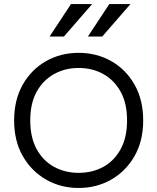

<svg xmlns="http://www.w3.org/2000/svg" viewBox="-20 -922 780 952"><path d="M370 10Q281 10 208.5 -31.5Q136 -73 93 -148Q50 -223 50 -325Q50 -427 93 -502.5Q136 -578 208.5 -619Q281 -660 370 -660Q459 -660 531.5 -619Q604 -578 647 -502.5Q690 -427 690 -325Q690 -223 647 -148Q604 -73 531.5 -31.5Q459 10 370 10ZM370 -65Q438 -65 492 -94.5Q546 -124 578 -182Q610 -240 610 -325Q610 -410 578 -467.5Q546 -525 492 -555Q438 -585 370 -585Q303 -585 248.5 -555Q194 -525 162 -467.5Q130 -410 130 -325Q130 -240 162 -182Q194 -124 248.5 -94.5Q303 -65 370 -65ZM416 -741 522 -902H627L487 -741ZM226 -741 332 -902H437L297 -741Z"/></svg>

Font: Syne
Style: Regular
Weight: 400
Designer: Lucas Descroix
Foundry: Bonjour Monde
Version: Version 2.200